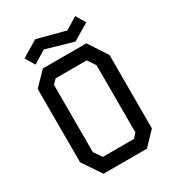

<svg xmlns="http://www.w3.org/2000/svg" viewBox="-204 -987 1008 1106"><g transform="rotate(-30 300.0 -434.0)"><path d="M157 -700H446L528 -575V-87L445 0H156L72 -125V-613ZM165 -139 201 -86H408L434 -114V-561L399 -614H192L165 -586ZM469 -868 388 -819 203 -868 94 -803 131 -740 216 -792 397 -740 506 -805Z"/></g></svg>

Font: Kode Mono Medium
Style: Regular
Weight: 500
Monospace: yes
Designer: Isa Ozler
Foundry: Kadena LLC
Version: Version 1.206;gftools[0.9.28]